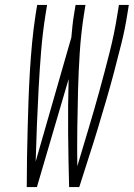

<svg xmlns="http://www.w3.org/2000/svg" viewBox="-20 -755 540 775"><path d="M88 0Q88 -58 89 -116Q90 -174 91.5 -232Q93 -290 95 -348Q97 -406 100.5 -464.5Q104 -523 109.5 -581.5Q115 -640 124 -698L130 -735H170L164 -698Q152 -623 146 -548.5Q140 -474 136 -399.5Q132 -325 129 -251Q126 -177 124 -103L268 -604Q270 -627 272.5 -651Q275 -675 279 -698L285 -735H325L319 -698Q307 -621 302 -544Q297 -467 295 -390Q293 -313 292 -237Q291 -161 292 -84Q315 -161 338 -237.5Q361 -314 382 -390.5Q403 -467 422.5 -544Q442 -621 454 -698L460 -735H500L494 -698Q485 -640 470.5 -581.5Q456 -523 440.5 -464.5Q425 -406 408 -348Q391 -290 373.5 -232Q356 -174 337 -116Q318 -58 300 0H259Q256 -109 255 -218Q254 -327 257 -436L129 0Z"/></svg>

Font: Iosevka Curly Extralight
Style: Italic
Weight: 200
Italic angle: -9°
Monospace: yes
Designer: Belleve Invis
Foundry: Belleve Invis
Version: Version 22.1.2; ttfautohint (v1.8.4)